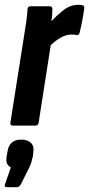

<svg xmlns="http://www.w3.org/2000/svg" viewBox="-38 -520 370 795"><path d="M16 0Q3 0 5 -12L61 -367Q67 -403 71 -432Q75 -461 76 -482Q77 -494 89 -494H167Q179 -494 179 -482Q179 -472 178 -458.5Q177 -445 175 -432Q197 -456 225 -478Q253 -500 285 -500Q298 -500 305 -498Q312 -495 311 -486Q308 -463 303 -436.5Q298 -410 292 -386Q289 -373 279 -375Q275 -376 270 -376.5Q265 -377 258 -377Q236 -377 214 -364.5Q192 -352 172 -333L122 -12Q120 0 109 0ZM-9 255Q-22 255 -17 242L7 173Q-3 168 -8.5 158Q-14 148 -10 125L-7 108Q0 58 50 58Q76 58 90 71.5Q104 85 100 110L98 128Q95 141 91.5 153Q88 165 80 180L49 242Q42 255 33 255Z"/></svg>

Font: Sofia Sans Extra Condensed ExtraBold
Style: Italic
Weight: 800
Italic angle: -9°
Designer: Botio Nikoltchev, Ani Petrova
Foundry: lettersoup
Version: Version 4.101; ttfautohint (v1.8.4.7-5d5b)